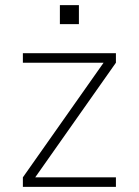

<svg xmlns="http://www.w3.org/2000/svg" viewBox="-20 -727 540 747"><path d="M69 0V-37L383 -483H69V-520H431V-483L117 -37H431V0ZM213 -633V-707H287V-633Z"/></svg>

Font: Iosevka SS04 Extralight
Style: Regular
Weight: 200
Monospace: yes
Designer: Belleve Invis
Foundry: Belleve Invis
Version: Version 19.0.0; ttfautohint (v1.8.4)